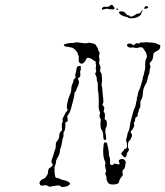

<svg xmlns="http://www.w3.org/2000/svg" viewBox="-20 -782 681 792"><path d="M421 -192Q422 -189 424 -181Q426 -173 427.5 -164Q429 -155 429 -152Q428 -143 431.5 -135Q435 -127 434 -115.5Q433 -104 437 -102Q444 -99 450 -106Q452 -109 459 -106Q465 -104 469 -104Q473 -104 473.5 -106.5Q474 -109 471 -113Q467 -121 475 -124Q487 -130 495 -121Q500 -116 498 -109Q497 -102 496 -96Q495 -88 490 -83.5Q485 -79 485 -73Q485 -67 486.5 -63.5Q488 -60 485 -57Q472 -42 471 -32Q470 -26 465 -24.5Q460 -23 457 -22Q454 -21 444 -21Q434 -21 429 -25Q419 -34 419 -50Q419 -55 417 -58Q415 -61 414.5 -65.5Q414 -70 416 -71Q420 -73 415 -89Q412 -98 414 -104Q416 -110 414 -114Q402 -138 407 -182Q408 -191 410 -193Q412 -195 416 -194.5Q420 -194 421 -192ZM308 -510Q312 -510 313 -509.5Q314 -509 313 -504Q313 -498 313.5 -496.5Q314 -495 312 -491.5Q310 -488 311 -478Q312 -470 310.5 -466.5Q309 -463 303 -460Q300 -458 303 -453Q310 -443 300 -424Q296 -417 295 -411.5Q294 -406 290.5 -403.5Q287 -401 287 -394.5Q287 -388 283 -372Q279 -356 276 -346Q270 -319 262 -310Q257 -305 258 -297Q260 -286 259.5 -284Q259 -282 254 -279Q248 -276 249 -273.5Q250 -271 250 -265Q249 -246 245 -240.5Q241 -235 242 -227.5Q243 -220 240 -214Q237 -208 237 -203.5Q237 -199 234 -185.5Q231 -172 229.5 -170.5Q228 -169 227 -158Q226 -145 217 -131Q211 -122 211 -114Q211 -106 207.5 -100.5Q204 -95 205 -75Q206 -58 208 -53Q210 -48 215 -48Q219 -48 228.5 -43.5Q238 -39 246 -38Q254 -37 262 -32Q268 -28 269 -26.5Q270 -25 268 -22Q267 -20 264 -18Q261 -16 258 -14.5Q255 -13 252.5 -13Q250 -13 242.5 -11Q235 -9 230.5 -13.5Q226 -18 217.5 -17Q209 -16 199.5 -14.5Q190 -13 187.5 -12Q185 -11 181 -13Q172 -20 159 -17Q150 -15 147 -18Q144 -21 143 -26Q142 -31 148 -37Q154 -43 158 -44Q162 -44 166.5 -49Q171 -54 174.5 -60Q178 -66 178 -70Q178 -87 186 -90Q190 -92 194 -96.5Q198 -101 198 -103Q198 -104 195 -108Q189 -114 196 -130Q200 -140 202.5 -150.5Q205 -161 207.5 -165Q210 -169 210 -181Q210 -193 212 -195Q214 -197 219 -204.5Q224 -212 224.5 -223.5Q225 -235 231 -240L236 -245L235 -258Q234 -271 237 -275.5Q240 -280 238.5 -285.5Q237 -291 240.5 -297Q244 -303 248 -312Q252 -321 256 -323Q261 -326 257 -334Q254 -339 258 -358.5Q262 -378 268 -390.5Q274 -403 274 -414.5Q274 -426 278.5 -435.5Q283 -445 283 -449.5Q283 -454 287 -457Q294 -461 291 -468Q289 -472 291.5 -478.5Q294 -485 295 -494.5Q296 -504 299 -507Q302 -510 308 -510ZM291 -607Q293 -609 324 -604Q336 -603 339 -604Q345 -608 366 -602Q374 -600 376 -595Q378 -590 381 -587Q384 -584 384.5 -578.5Q385 -573 388 -570Q393 -564 389 -554Q387 -550 389.5 -542.5Q392 -535 389.5 -529Q387 -523 391.5 -514Q396 -505 394 -499Q391 -489 395 -484Q399 -480 399 -475.5Q399 -471 400.5 -460Q402 -449 400 -440.5Q398 -432 400 -426Q402 -420 402.5 -408.5Q403 -397 405.5 -378Q408 -359 405 -356Q400 -351 405 -346Q413 -339 409 -329Q406 -323 410 -318Q415 -311 412 -295Q411 -289 415 -288Q421 -286 421 -271Q421 -261 418 -257Q412 -248 416 -227Q418 -218 418 -211.5Q418 -205 415 -205Q410 -204 408 -207.5Q406 -211 406 -219Q406 -240 397 -250Q395 -253 394.5 -267Q394 -281 395.5 -284.5Q397 -288 393 -295.5Q389 -303 391.5 -309.5Q394 -316 390.5 -324Q387 -332 387 -340Q388 -360 387 -382Q386 -402 384.5 -405.5Q383 -409 383.5 -425Q384 -441 381.5 -445Q379 -449 379 -457.5Q379 -466 376 -470Q370 -478 375 -483Q378 -486 376 -493Q374 -500 375.5 -505.5Q377 -511 375.5 -516.5Q374 -522 375 -525Q376 -528 371.5 -530Q367 -532 363 -535.5Q359 -539 351 -542Q338 -547 335 -537Q330 -525 321 -520Q316 -518 311 -521Q303 -525 305 -539Q306 -549 303.5 -552.5Q301 -556 301 -560Q301 -564 292.5 -574Q284 -584 274.5 -586Q265 -588 259 -589Q254 -589 248.5 -591Q243 -593 243 -595Q243 -599 254.5 -602Q266 -605 279 -605Q289 -605 291 -607ZM636 -598Q644 -598 640 -584Q638 -580 637 -578.5Q636 -577 634 -575.5Q632 -574 626 -571Q615 -565 614 -563Q613 -561 611.5 -548Q610 -535 603 -528Q598 -523 597.5 -520.5Q597 -518 599 -513Q602 -509 599.5 -502.5Q597 -496 597 -487.5Q597 -479 594 -475Q591 -471 589 -458.5Q587 -446 583 -438Q569 -418 569 -392Q568 -379 563 -371.5Q558 -364 559 -352.5Q560 -341 556 -335.5Q552 -330 552 -325Q552 -320 549.5 -316.5Q547 -313 548 -308Q549 -303 543 -299.5Q537 -296 537.5 -289.5Q538 -283 534.5 -279Q531 -275 533 -269Q535 -263 530 -254Q525 -245 522 -243Q516 -240 522 -231Q527 -223 523 -218Q522 -217 520 -210.5Q518 -204 513.5 -201.5Q509 -199 508 -186Q507 -173 509 -171Q515 -165 509 -158Q504 -153 503 -146Q501 -133 495 -133Q493 -133 489.5 -136Q486 -139 483 -143Q480 -147 480 -148Q480 -150 485.5 -156Q491 -162 492 -165Q493 -168 497 -168Q501 -168 502 -171Q507 -179 501 -199Q499 -206 501.5 -211.5Q504 -217 505 -225Q506 -233 508 -236Q514 -246 516 -265Q517 -276 522 -292.5Q527 -309 528.5 -317Q530 -325 534.5 -334Q539 -343 540 -351Q541 -359 543 -364.5Q545 -370 544.5 -374.5Q544 -379 546 -382.5Q548 -386 549 -395Q550 -404 554 -410.5Q558 -417 561 -429.5Q564 -442 566 -447Q568 -452 569 -460.5Q570 -469 571.5 -469.5Q573 -470 573 -474Q573 -478 576 -487.5Q579 -497 579 -505Q578 -531 583 -540Q586 -544 586 -548Q586 -562 577 -573Q574 -577 571 -582Q568 -587 561 -587Q554 -587 548.5 -585Q543 -583 536.5 -585Q530 -587 524 -586Q513 -584 507 -590Q500 -597 508 -601Q517 -605 525 -599Q530 -595 530.5 -595Q531 -595 538 -601Q546 -607 552 -602Q554 -601 556.5 -604.5Q559 -608 566.5 -607Q574 -606 578.5 -607.5Q583 -609 585.5 -608Q588 -607 604 -606.5Q620 -606 626 -602Q632 -598 636 -598ZM562 -734Q565 -739 567 -739Q570 -738 566 -733Q563 -731 563 -727Q563 -719 546 -711Q537 -707 524.5 -706.5Q512 -706 507 -710Q503 -713 499 -713Q495 -713 486 -717Q477 -721 474 -725Q465 -736 481 -735Q493 -735 499 -726Q505 -718 509 -719Q511 -720 515 -716Q520 -709 536 -720Q545 -726 549 -726Q558 -726 562 -734ZM461 -746Q466 -749 467 -743Q467 -741 464 -741Q460 -741 460 -743Q459 -744 461 -746ZM577 -753Q583 -761 590 -754Q594 -749 584 -747Q583 -747 581 -746Q576 -745 575 -746.5Q574 -748 577 -753ZM433 -758Q441 -767 448 -756Q457 -743 447 -743Q442 -744 434.5 -744Q427 -744 424 -745.5Q421 -747 415 -745Q400 -741 400 -743Q400 -756 420 -754Q428 -753 433 -758Z"/></svg>

Font: TT2020 Style D
Style: Italic
Weight: 400
Italic angle: -15°
Version: Version 0.2.000